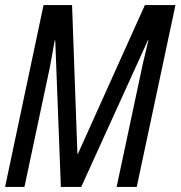

<svg xmlns="http://www.w3.org/2000/svg" viewBox="-20 -734 709 754"><path d="M0 0H76L175 -466C182 -500 187 -534 195 -575H197L219 0H299L561 -576H563C555 -544 548 -514 541 -484L438 0H517L669 -714H549L286 -130H284L263 -714H151Z"/></svg>

Font: Noto Sans ExtraCondensed
Style: Italic
Weight: 400
Width: 2
Italic angle: -12°
Designer: Monotype Design Team
Foundry: Monotype Imaging Inc.
Version: Version 2.013